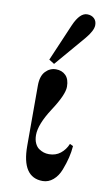

<svg xmlns="http://www.w3.org/2000/svg" viewBox="-87 -794 486 851"><g transform="rotate(10 156.0 -369.0)"><path d="M74 -130C74 -35.3 105.3 12 168 12C185.3 12 201 6 215 -6C229 -18 239.8 -34 247.5 -54C255.2 -74 261.2 -92.8 265.5 -110.5C269.8 -128.2 272.7 -146 274 -164L259 -171C251.7 -153 240.8 -138.3 226.5 -127C212.2 -115.7 195 -110 175 -110C166.3 -110 158.3 -111.2 151 -113.5C143.7 -115.8 136.3 -119.5 129 -124.5C121.7 -129.5 115.7 -137.2 111 -147.5C106.3 -157.8 104 -170 104 -184C104 -216 120 -256.7 152 -306C185.3 -356.7 202 -394 202 -418C202 -440.7 196.3 -457.7 185 -469C173.7 -480.3 159 -486 141 -486C123 -486 107.3 -479 94 -465C80.7 -451 74 -429.7 74 -401ZM104 -523 128 -508 245 -645C267 -671 278 -692.3 278 -709C278 -721.7 274 -731.7 266 -739C258 -746.3 247.7 -750 235 -750C213 -750 193.3 -730.3 176 -691Z"/></g></svg>

Font: Km Standard TT
Style: Bold
Weight: 700
Designer: Alexey Kryukov <alexios@thessalonica.org.ru>
Version: Version 2.0.2